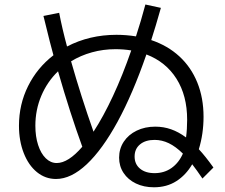

<svg xmlns="http://www.w3.org/2000/svg" viewBox="-20 -793 978 835"><path d="M498 -107.4Q498 -146 518.3 -176.8Q538.6 -207.5 574.5 -224.9Q610.4 -242.2 655.3 -242.2Q691.4 -242.2 724.1 -230.7Q756.8 -219.2 789.1 -195.3Q793.9 -231.4 793.9 -272.5Q793.9 -377 747.6 -450.4Q701.2 -523.9 616.7 -556.2Q557.6 -385.3 491.5 -263.9Q425.3 -142.6 357.2 -78.6Q289.1 -14.6 223.6 -14.6Q177.2 -14.6 140.6 -44.4Q104 -74.2 83.3 -127.2Q62.5 -180.2 62.5 -246.1Q62.5 -338.9 102.1 -418.5Q141.6 -498 212.4 -552.7Q200.2 -595.7 171.9 -711.9L168.9 -723.6L237.3 -737.3Q250.5 -668.5 271.5 -590.8Q369.1 -641.6 486.3 -641.6Q529.3 -641.6 571.3 -634.8Q592.8 -700.2 612.3 -773.4L679.7 -758.8Q655.8 -674.3 637.7 -618.7Q709 -594.7 760 -547.9Q811 -501 838.1 -434.1Q865.2 -367.2 865.2 -285.2Q865.2 -210.9 844.7 -144Q873 -113.8 908.2 -64.5L860.4 -16.6Q836.4 -52.2 815.9 -78.6Q788.6 -31.7 746.8 -5.1Q705.1 21.5 649.4 21.5Q605.5 21.5 571 4.9Q536.6 -11.7 517.3 -41Q498 -70.3 498 -107.4ZM226.6 -84Q276.9 -84 337.9 -154.8Q285.2 -299.3 232.4 -482.9Q185.5 -437.5 159.7 -376.5Q133.8 -315.4 133.8 -246.1Q133.8 -199.2 145.8 -162.4Q157.7 -125.5 179 -104.7Q200.2 -84 226.6 -84ZM386.7 -220.2Q429.2 -285.2 471.2 -375.2Q513.2 -465.3 550.8 -573.7Q517.1 -579.1 482.4 -579.1Q428.7 -579.1 379.6 -565.4Q330.6 -551.8 289.1 -526.4Q332.5 -373.5 386.7 -220.2ZM652.3 -40Q694.3 -40 726.1 -62.5Q757.8 -85 775.4 -125Q744.1 -155.8 714.1 -170.2Q684.1 -184.6 652.3 -184.6Q612.3 -184.6 588.9 -165Q565.4 -145.5 565.4 -112.3Q565.4 -79.1 588.9 -59.6Q612.3 -40 652.3 -40Z"/></svg>

Font: Pretendard JP
Style: Regular
Weight: 400
Designer: Base glyphs from Inter by Rasmus Andersson; Hangeul glyphs from Noto Sans CJK(Source Han Sans) by Jang Soo-young and Kan
Foundry: Kil Hyung-jin
Version: Version 1.309